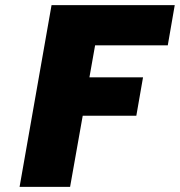

<svg xmlns="http://www.w3.org/2000/svg" viewBox="-20 -725 698 745"><path d="M658 -705 631 -549H349L327 -425H535L509 -276H301L252 0H56L180 -705Z"/></svg>

Font: Fz Poppins ExtBd
Style: Italic
Weight: 800
Italic angle: -10°
Designer: Ninad Kale (Devanagari), Jonny Pinhorn (Latin)
Foundry: Indian Type Foundry
Version: Vit hóa bi Vntype.Com & FontZin.Com